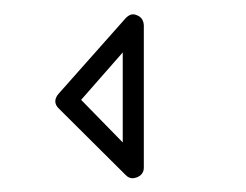

<svg xmlns="http://www.w3.org/2000/svg" viewBox="-20 -456 353 275"><path d="M160.2 -205.1C163.1 -202.1 166.5 -200.7 169.9 -200.7C171.9 -200.7 173.8 -201.2 176.3 -202.1C182.6 -204.6 186 -209.5 186 -215.8V-419.9C185.5 -426.8 182.6 -431.6 176.3 -434.1C174.3 -435.1 172.4 -435.5 170.4 -435.5C167 -435.5 163.6 -433.6 160.2 -430.2L64 -321.8C57.6 -314.5 57.6 -307.1 64 -300.8ZM155.8 -380.9V-252L96.2 -313Z"/></svg>

Font: Nemoy
Style: Light
Weight: 300
Designer: BSozoo
Foundry: BSozoo
Version: Version 001.000